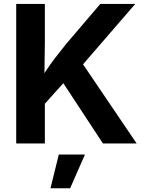

<svg xmlns="http://www.w3.org/2000/svg" viewBox="-20 -748 755 1001"><path d="M174.3 -163.1V-304.7Q196.8 -343.8 219 -377.7Q241.2 -411.6 266.8 -445.3Q292.5 -479 324.7 -518.6L502.9 -727.5H685.1L377.9 -372.1L365.7 -376ZM64.5 0V-727.5H213.9V-528.3L211.4 -343.3L213.9 -270.5V0ZM516.6 0 300.8 -328.6 394.5 -439.9 692.4 0ZM243.2 233.4 286.6 57.6H422.9L345.7 233.4Z"/></svg>

Font: Inter 16pt
Style: Bold
Weight: 700
Version: Version 4.001;git-66647c0bb